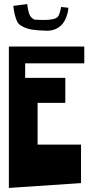

<svg xmlns="http://www.w3.org/2000/svg" viewBox="-20 -925 458 950"><path d="M45.9 -896 114.7 -904.8Q120.6 -851.6 135.7 -838.4Q146.5 -828.6 152.3 -827.6Q158.2 -826.7 193.8 -826.2Q250 -825.7 265.6 -841.3Q270 -845.7 274.2 -857.9Q278.3 -870.1 280.3 -880.4L282.7 -890.6L317.9 -886.7Q317.9 -880.9 316.9 -871.6Q315.9 -862.3 307.9 -840.1Q299.8 -817.9 285.6 -802.7Q271 -787.1 251.2 -779.8Q231.4 -772.5 212.2 -772.9Q192.9 -773.4 169.9 -774.9Q137.2 -777.3 116.7 -783.4Q96.2 -789.6 77.6 -802.7Q66.4 -810.5 58.6 -834Q50.8 -857.4 48.3 -877ZM23.9 -694.8H397V-611.8H104.5V-539.6H303.2V-416H166V-209.5H380.9V-19L23.9 4.9Z"/></svg>

Font: Some Time Later
Style: Regular
Weight: 400
Version: Version 003.300